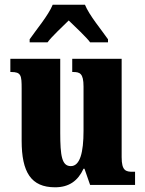

<svg xmlns="http://www.w3.org/2000/svg" viewBox="-20 -786 617 816"><path d="M106 -619V-606H182C200 -631 245 -672 272 -699C297 -675 352 -623 363 -606H439V-619C413 -657 359 -721 341 -766H204C186 -721 132 -657 106 -619ZM214 10C273 10 311 -17 335 -69H339L363 0H554V-56H544C515 -56 497 -60 497 -118V-536H287V-480H290C319 -480 335 -475 335 -418V-230C335 -138 320 -80 281 -80C243 -80 236 -123 236 -222V-536H24V-480H27C70 -480 72 -466 72 -409V-188C72 -54 112 10 214 10Z"/></svg>

Font: Noto Serif Hebrew ExtraCondensed Black
Style: Regular
Weight: 900
Width: 2
Designer: Monotype Design Team
Foundry: Monotype Imaging Inc.
Version: Version 2.004